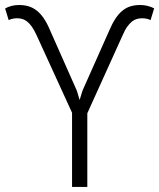

<svg xmlns="http://www.w3.org/2000/svg" viewBox="-43 -736 627 756"><path d="M386.7 -614.7Q398.9 -643.6 411.9 -663.1Q424.8 -682.6 439.5 -694.3Q454.1 -706.1 471.2 -711.2Q488.3 -716.3 508.8 -716.3Q524.9 -716.3 538.8 -712.6Q552.7 -709 564 -703.1L549.8 -656.7Q545.9 -659.2 536.9 -661.6Q527.8 -664.1 516.6 -664.1Q506.8 -664.1 497.1 -661.6Q487.3 -659.2 477.5 -651.9Q467.8 -644.5 458 -630.9Q448.2 -617.2 438.5 -594.2L300.8 -290V0H240.7V-292L102.5 -594.2Q92.3 -617.2 82.5 -630.9Q72.8 -644.5 63 -651.9Q53.2 -659.2 43.7 -661.6Q34.2 -664.1 24.4 -664.1Q13.2 -664.1 4.2 -661.6Q-4.9 -659.2 -8.8 -656.7L-22.9 -702.6Q-11.7 -709 2 -712.6Q15.6 -716.3 31.7 -716.3Q51.8 -716.3 68.8 -711.4Q85.9 -706.5 101.1 -694.8Q116.2 -683.1 129.4 -663.8Q142.6 -644.5 154.8 -615.2L259.8 -378.4L270.5 -342.3L282.2 -379.9Z"/></svg>

Font: Melbourne
Style: Light
Weight: 300
Designer: Google
Version: Version 2.000980; 2014